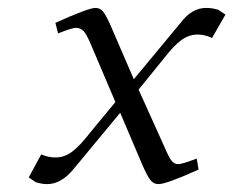

<svg xmlns="http://www.w3.org/2000/svg" viewBox="-20 -464 594 489"><path d="M53.2 -12.2 85 -70.8Q102.1 -63 122.1 -63Q143.6 -63 163.3 -77.4Q183.1 -91.8 210.9 -127.9L273.9 -204.1L210.9 -352.1Q200.2 -377.4 192.4 -385.3Q184.6 -393.1 172.9 -393.1Q163.6 -393.1 127.9 -378.9L121.1 -405.8Q205.1 -443.8 223.1 -443.8Q235.4 -443.8 242.9 -434.1Q250.5 -424.3 262.2 -397.9L320.8 -262.2L439.9 -405.8Q468.3 -443.8 504.9 -443.8Q521 -443.8 536.1 -439L554.2 -426.8L520 -367.2Q502 -376 483.9 -376Q460.9 -376 441.7 -361.8Q422.4 -347.7 394 -311L333 -235.8L397.9 -91.8Q409.7 -64 416.7 -54.9Q423.8 -45.9 434.1 -45.9Q443.4 -45.9 481 -60.1L485.8 -32.2Q403.8 4.9 383.8 4.9Q370.6 4.9 362.3 -6.3Q354 -17.6 341.8 -45.9L286.1 -176.8L168 -34.2Q136.2 4.9 100.1 4.9Q86.9 4.9 70.8 0Z"/></svg>

Font: Dehuti Alt
Style: Italic
Weight: 400
Version: Version 1.2